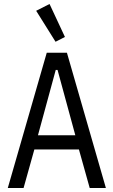

<svg xmlns="http://www.w3.org/2000/svg" viewBox="-20 -941 568 961"><path d="M161 -887 228 -921 305 -756 258 -732ZM429 0 375 -193H152L98 0H19L214 -677H315L510 0ZM268 -591H259L170 -264H357Z"/></svg>

Font: PlemolJP
Style: Regular
Weight: 400
Monospace: yes
Version: v2.0.4; ttfautohint (v1.8.4.7-5d5b-dirty) -l 6 -r 45 -G 200 